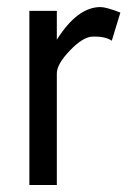

<svg xmlns="http://www.w3.org/2000/svg" viewBox="-20 -526 382 546"><path d="M297.9 -410.2Q279.3 -422.9 244.1 -421.9Q216.8 -421.9 179.2 -382.8Q141.6 -343.8 141.6 -317.4V0H63.5V-495.1H141.6V-413.1Q200.2 -505.9 265.6 -505.9Q282.2 -505.9 322.3 -490.2Z"/></svg>

Font: Puritan
Style: Regular
Weight: 400
Version: 2.0a